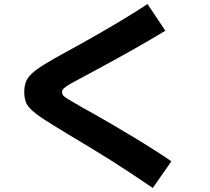

<svg xmlns="http://www.w3.org/2000/svg" viewBox="-20 -825 1040 950"><path d="M736 105Q677 65 626.5 31.5Q576 -2 527.5 -32.5Q479 -63 426 -95Q373 -127 308 -166Q240 -207 198.5 -234Q157 -261 135.5 -281.5Q114 -302 107 -322.5Q100 -343 100 -370Q100 -398 108 -419.5Q116 -441 138 -461.5Q160 -482 201.5 -507.5Q243 -533 309 -569Q374 -604 445 -644.5Q516 -685 585 -726.5Q654 -768 710 -805L798 -673Q764 -652 720 -626.5Q676 -601 628.5 -574Q581 -547 535.5 -522.5Q490 -498 454.5 -478.5Q419 -459 398 -448Q354 -425 329.5 -411Q305 -397 296 -388Q287 -379 287 -370Q287 -360 293 -352.5Q299 -345 321 -332Q343 -319 389 -292Q412 -280 451.5 -257.5Q491 -235 540.5 -206Q590 -177 641.5 -146Q693 -115 741.5 -84Q790 -53 828 -27Z"/></svg>

Font: M PLUS 2 Thin ExtraBold
Style: Regular
Weight: 800
Version: Version 1.001